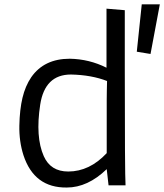

<svg xmlns="http://www.w3.org/2000/svg" viewBox="-20 -837 742 867"><path d="M620.1 -817.4H701.7L659.7 -593.3L597.7 -603.5ZM461.9 -73.2Q376 9.8 281.7 9.8Q134.3 11.7 85.9 -136.2Q65.9 -198.7 67.4 -270.3Q68.8 -341.8 81.5 -395.3Q94.2 -448.7 121.1 -488.3Q179.2 -571.8 294.9 -571.8Q383.3 -570.3 460.9 -531.2V-797.9L543.5 -791V-533.2Q543.5 -52.7 546.9 0H470.2ZM463.4 -471.2Q393.6 -498.5 300.3 -500.5Q182.6 -500.5 161.6 -364.7Q139.2 -218.3 177.7 -131.8Q208.5 -62.5 288.1 -62.5Q384.3 -62.5 461.9 -145.5V-385.7Q461.9 -406.2 462.4 -427Q462.9 -447.8 463.4 -471.2Z"/></svg>

Font: Duru Sans
Style: Regular
Weight: 400
Designer: Onur Yazõcõgil
Foundry: Onur Yazõcõgil
Version: Version 1.001